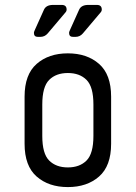

<svg xmlns="http://www.w3.org/2000/svg" viewBox="-20 -745 552 781"><path d="M256 16Q178 16 129 -27Q80 -70 80 -160V-352Q80 -442 129 -485Q178 -528 256 -528Q334 -528 383 -485Q432 -442 432 -352V-160Q432 -70 383 -27Q334 16 256 16ZM256 -64Q304 -64 332 -92Q360 -120 360 -192V-320Q360 -392 332 -420Q304 -448 256 -448Q208 -448 180 -420Q152 -392 152 -320V-192Q152 -120 180 -92Q208 -64 256 -64ZM277 -595Q261 -595 261 -611Q261 -615 263 -619Q265 -623 266 -626L302 -706Q311 -725 339 -725H374Q394 -725 394 -706Q394 -699 388 -693L317 -609Q305 -595 287 -595ZM134 -595Q118 -595 118 -611Q118 -615 120 -619Q122 -623 123 -626L159 -706Q168 -725 196 -725H231Q251 -725 251 -706Q251 -699 245 -693L174 -609Q162 -595 144 -595Z"/></svg>

Font: Hasubi Mono
Style: Regular
Weight: 400
Designer: Eli Heuer
Foundry: Eli Heuer
Version: Version 1.000